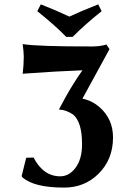

<svg xmlns="http://www.w3.org/2000/svg" viewBox="-20 -853 586 880"><path d="M280.8 -408.2Q318.8 -476.1 357.9 -530.8Q246.1 -526.9 84 -515.1Q88.9 -555.2 88.9 -594.2Q88.9 -612.3 84 -650.9Q153.8 -639.6 403.8 -640.1Q438 -640.1 467.8 -648.9L481.9 -627.9L357.9 -400.9Q400.9 -392.1 435.1 -362.8Q498 -308.6 498 -223.1Q498 -122.1 431.2 -56.2Q367.2 6.8 273.9 6.8Q134.8 6.8 82 -41L79.1 -45.9L100.1 -129.9L133.8 -130.9Q178.7 -44.9 255.9 -44.9Q294.9 -44.9 323.2 -80.1Q356.4 -121.1 356 -192.9Q356 -293.9 314.9 -328.1Q284.2 -349.1 250 -351.1ZM150.9 -801.8 167 -833Q233.9 -807.1 297.9 -776.9Q348.6 -800.8 430.2 -833L445.8 -801.8Q370.6 -741.7 313 -684.1H283.2Q236.8 -732.9 150.9 -801.8Z"/></svg>

Font: Linux Biolinum
Style: Bold
Weight: 700
Designer: Philipp H. Poll
Foundry: Philipp H. Poll
Version: Version 1.3.2 ; ttfautohint (v0.9)